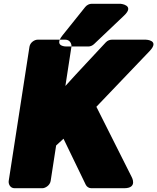

<svg xmlns="http://www.w3.org/2000/svg" viewBox="-20 -958 832 1016"><path d="M316 -224 434 20C439 30 450 38 463 38H637C710 38 677 -21 677 -21L490 -393L772 -688C827 -746 752 -748 752 -748H572C562 -748 549 -744 540 -734C469 -657 398 -583 326 -503L358 -711C360 -727 349 -748 326 -748H179C163 -748 140 -734 136 -711L26 0C24 16 34 38 57 38H204C220 38 244 23 248 0L277 -188ZM465 -938H618C618 -938 695 -931 637 -876L478 -725C470 -717 458 -712 448 -712H333C333 -712 262 -709 310 -770L431 -921C440 -932 453 -938 465 -938Z"/></svg>

Font: Asimov Print
Style: EIt
Weight: 500
Designer: Google
Version: Version 2.000980; 2014